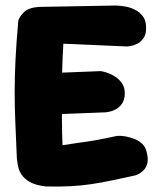

<svg xmlns="http://www.w3.org/2000/svg" viewBox="-20 -676 587 694"><path d="M147 -2Q109 -6 87.5 -18.5Q66 -31 56.5 -47Q47 -63 44.5 -78.5Q42 -94 41 -102Q38 -173 35.5 -231Q33 -289 33 -343.5Q33 -398 36 -459.5Q39 -521 46 -600Q49 -614 65.5 -631Q82 -648 119 -651L397 -656Q397 -656 407.5 -655.5Q418 -655 435 -652Q452 -649 468.5 -640.5Q485 -632 496.5 -617Q508 -602 508 -577Q509 -553 499 -538.5Q489 -524 475.5 -517.5Q462 -511 451 -509.5Q440 -508 440 -508L209 -518Q206 -467 205 -429.5Q204 -392 203.5 -361Q203 -330 203.5 -300Q204 -270 204 -234.5Q204 -199 206 -151Q237 -156 258 -159Q279 -162 293.5 -164Q308 -166 322.5 -168.5Q337 -171 356 -175Q375 -179 404 -185Q404 -185 413 -185Q422 -185 436 -182.5Q450 -180 465.5 -174Q481 -168 493.5 -156.5Q506 -145 510 -127Q517 -101 512 -84Q507 -67 496.5 -58Q486 -49 477.5 -45.5Q469 -42 469 -42Q423 -32 385 -24Q347 -16 310.5 -10.5Q274 -5 235 -3Q196 -1 147 -2ZM76 -259 66 -408 345 -419Q345 -419 354 -417Q363 -415 375.5 -410Q388 -405 400.5 -396Q413 -387 422 -373Q431 -359 431 -340Q431 -315 420.5 -300.5Q410 -286 396 -279.5Q382 -273 372 -271.5Q362 -270 362 -270Z"/></svg>

Font: Sour Gummy Black ExtraBold
Style: Regular
Weight: 800
Version: Version 1.000